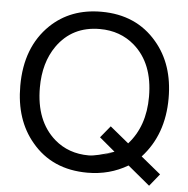

<svg xmlns="http://www.w3.org/2000/svg" viewBox="-55 -795 888 908"><g transform="rotate(5 389.0 -341.0)"><path d="M733 1 686 59 581 -28Q495 23 390 23Q222 23 125 -94Q38 -197 38 -359Q38 -543 149 -650Q244 -741 390 -741Q556 -741 654 -625Q742 -522 742 -361Q742 -188 639 -76ZM481 -205 570 -132Q649 -220 649 -360Q649 -518 555 -600Q487 -659 390 -659Q259 -659 187 -557Q131 -477 131 -359Q131 -200 226 -117Q293 -59 389 -59Q425 -59 509 -87L453 -66Q480 -74 509 -87L435 -149Z"/></g></svg>

Font: Ekushey Lal Sabuj
Style: Regular
Weight: 400
Designer: Al Mamun Sumon
Foundry: Al Mamun Sumon
Version: Version 1.0